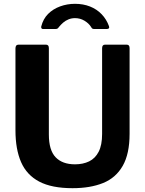

<svg xmlns="http://www.w3.org/2000/svg" viewBox="-20 -976 761 1006"><path d="M659 -275Q659 -170 623 -107Q587 -44 520 -17Q453 10 360 10Q251 10 185.5 -24.5Q120 -59 90.5 -126.5Q61 -194 61 -293V-722Q61 -742 77 -742H221Q236 -742 236 -724V-271Q236 -189 271.5 -152Q307 -115 373 -115Q415 -115 447 -130.5Q479 -146 497 -181Q515 -216 515 -274V-723Q515 -742 530 -742H644Q659 -742 659 -724V-275ZM539 -824H474Q469 -824 465 -825.5Q461 -827 457 -835Q445 -854 422.5 -867.5Q400 -881 373 -881Q355 -881 339 -874.5Q323 -868 311 -857.5Q299 -847 290 -836Q285 -829 281.5 -826.5Q278 -824 270 -824H205Q199 -824 197 -828.5Q195 -833 196 -837Q206 -877 232 -903Q258 -929 295 -942.5Q332 -956 373 -956Q416 -956 451.5 -942Q487 -928 512.5 -901.5Q538 -875 551 -839Q556 -824 539 -824Z"/></svg>

Font: Libre Franklin Thin
Style: Bold
Weight: 700
Version: Version 3.000